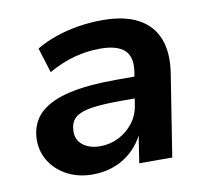

<svg xmlns="http://www.w3.org/2000/svg" viewBox="-63 -577 727 659"><g transform="rotate(-10 300.0 -248.0)"><path d="M210 10Q159 10 119.5 -11.5Q80 -33 59 -69Q38 -105 41 -150Q45 -201 79 -233Q113 -265 178.5 -280.5Q244 -296 345 -296H423L412 -222H347Q287 -222 248.5 -216.5Q210 -211 191 -196.5Q172 -182 170 -153Q167 -119 190.5 -100Q214 -81 252 -81Q286 -81 316 -96Q346 -111 367 -138Q388 -165 393 -201L411 -312Q419 -363 393.5 -387Q368 -411 308 -411Q265 -411 220.5 -399.5Q176 -388 128 -361L101 -448Q133 -467 171 -480Q209 -493 250 -499.5Q291 -506 333 -506Q410 -506 458 -480Q506 -454 525 -405Q544 -356 533 -285L488 0H373L389 -103H392Q375 -67 347.5 -41.5Q320 -16 285 -3Q250 10 210 10Z"/></g></svg>

Font: Nunito Sans 9pt
Style: Bold Italic
Weight: 700
Italic angle: -9°
Version: Version 3.101;gftools[0.9.27]